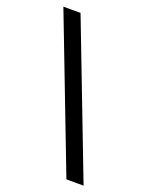

<svg xmlns="http://www.w3.org/2000/svg" viewBox="-138 -781 656 862"><g transform="rotate(20 190.0 -350.0)"><path d="M372 12H290L12 -712H94Z"/></g></svg>

Font: AR One Sans
Style: Regular
Weight: 400
Designer: Niteesh Yadav
Foundry: Niteesh Yadav
Version: Version 1.001;gftools[0.9.33]